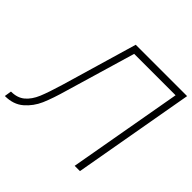

<svg xmlns="http://www.w3.org/2000/svg" viewBox="-201 -934 1118 1118"><g transform="rotate(45 357.5 -375.0)"><path d="M601 0H557.5L682.5 -706H341.5L215.5 -279Q202.5 -233 190 -196.5Q177.5 -160 165.5 -132Q141.5 -77 97 -38.5Q52.5 0 -17.5 0L-10.5 -43.5Q42 -43.5 74.5 -71Q107 -98.5 127.5 -147.5Q148 -197 174 -284.5L310.5 -750H733.5Z"/></g></svg>

Font: Russisch Sans ExtraLight
Style: Italic
Weight: 200
Width: 4
Italic angle: -10°
Designer: Michael Sharanda (font) & Cristiano Sobral (main changes)
Foundry: Michael Sharanda
Version: Version 2.00;September 8, 2020;FontCreator 13.0.0.2681 64-bi